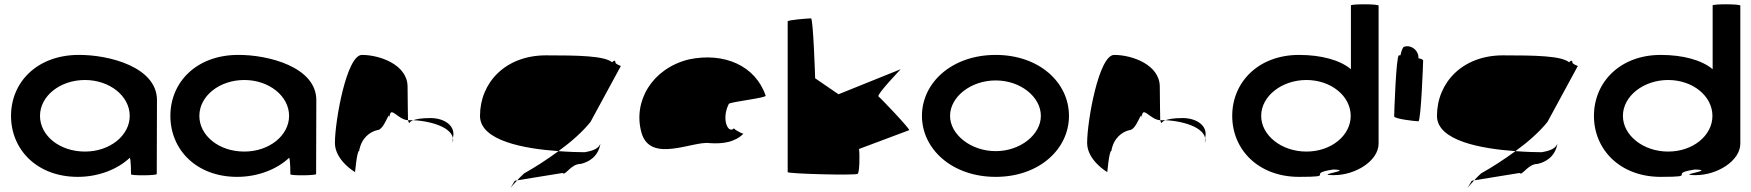

<svg xmlns="http://www.w3.org/2000/svg" viewBox="-20 -810 8100 888"><path d="M31 -274C31 -118 151 8 340 8C437 8 525 -28 580 -80C586 -76 586 -4 586 -4C586 3 705 2 705 -5L706 -347C706 -500 483 -558 340 -556C151 -554 31 -430 31 -274ZM165 -274C165 -366 258 -440 373 -440C487 -440 580 -366 580 -274C580 -184 489 -109 373 -109C254 -109 165 -184 165 -274Z M768 -274C768 -118 888 8 1077 8C1174 8 1262 -28 1317 -80C1323 -76 1323 -4 1323 -4C1323 3 1442 2 1442 -5L1443 -347C1443 -500 1220 -558 1077 -556C888 -554 768 -430 768 -274ZM902 -274C902 -366 995 -440 1110 -440C1224 -440 1317 -366 1317 -274C1317 -184 1226 -109 1110 -109C991 -109 902 -184 902 -274Z M1529 -149C1529 -68 1622 -14 1622 -14C1622 -6 1630 -112 1641 -112C1651 -171 1690 -200 1724 -208C1760 -208 1782 -314 1782 -261C1782 -331 1818 -256 1867 -254C1867 -281 1865 -346 1865 -409C1865 -510 1738 -556 1654 -556C1583 -556 1529 -250 1529 -149ZM1867 -254C1869 -246 1871 -242 1873 -241C1873 -237 1871 -246 1891 -254ZM1891 -254C1981 -250 2091 -215 2074 -149V-170C2091 -228 2035 -264 1971 -264C1928 -264 1905 -259 1891 -254Z M2200 -274C2200 -158 2407 -122 2563 -111C2622 -154 2675 -201 2711 -246L2851 -504C2858 -504 2826 -512 2826 -522C2826 -533 2819 -530 2811 -522C2775 -552 2654 -554 2505 -554C2318 -554 2200 -428 2200 -274ZM2361 26C2332 76 2336 62 2372 24ZM2372 24 2582 -10C2594 6 2619 -52 2666 -52C2701 -60 2747 -84 2757 -146C2749 -124 2726 -113 2684 -106C2661 -106 2616 -107 2563 -111C2510 -72 2454 -36 2404 -8C2391 4 2380 15 2372 24Z M2947 -196C2988 -52 3186 -160 3263 -148C3323 -144 3378 -152 3418 -191C3410 -193 3373 -212 3375 -217C3349 -188 3314 -257 3351 -330C3365 -340 3531 -358 3521 -368C3474 -506 3329 -570 3165 -535C2996 -493 2906 -341 2947 -196ZM3375 -218V-217ZM3419 -192 3418 -191C3420 -191 3420 -191 3419 -190Z M3623 -14C3623 -6 3937 2 3947 -6C3955 -13 3957 -91 3953 -121L4185 -208C4190 -213 4053 -357 4043 -364C4033 -372 4146 -490 4146 -490L3858 -374L3750 -448C3750 -456 3741 -725 3731 -725C3720 -725 3623 -718 3623 -711Z M4244 -274C4244 -121 4383 8 4585 8C4787 8 4924 -121 4924 -274C4924 -428 4787 -556 4585 -556C4383 -556 4244 -428 4244 -274ZM4374 -274C4374 -362 4470 -438 4585 -438C4700 -438 4794 -362 4794 -274C4794 -188 4700 -111 4585 -111C4470 -111 4374 -188 4374 -274Z M5008 -149C5008 -68 5101 -14 5101 -14C5101 -6 5109 -112 5120 -112C5130 -171 5169 -200 5203 -208C5239 -208 5261 -314 5261 -261C5261 -331 5297 -256 5346 -254C5346 -281 5344 -346 5344 -409C5344 -510 5217 -556 5133 -556C5062 -556 5008 -250 5008 -149ZM5346 -254C5348 -246 5350 -242 5352 -241C5352 -237 5350 -246 5370 -254ZM5370 -254C5460 -250 5570 -215 5553 -149V-170C5570 -228 5514 -264 5450 -264C5407 -264 5384 -259 5370 -254Z M5679 -274C5679 -118 5800 8 5988 8C6168 8 6014 -6 6146 -26C6249 -23 6048 0 6150 0C6249 0 6356 -66 6356 -146V-784C6356 -792 6228 -792 6228 -785V-490C6178 -532 6091 -556 5988 -556C5800 -556 5679 -430 5679 -274ZM5813 -274C5813 -366 5909 -440 6022 -440C6136 -440 6227 -366 6227 -274C6227 -184 6138 -109 6022 -109C5907 -109 5813 -184 5813 -274Z M6428 -272C6428 -260 6527 -249 6540 -249C6552 -249 6562 -518 6562 -530C6562 -534 6553 -538 6540 -541C6541 -548 6540 -556 6536 -564C6526 -588 6498 -602 6475 -594C6469 -594 6462 -578 6457 -554H6450C6437 -554 6428 -284 6428 -272Z M6626 -274C6626 -158 6833 -122 6989 -111C7048 -154 7101 -201 7137 -246L7277 -504C7284 -504 7252 -512 7252 -522C7252 -533 7245 -530 7237 -522C7201 -552 7080 -554 6931 -554C6744 -554 6626 -428 6626 -274ZM6787 26C6758 76 6762 62 6798 24ZM6798 24 7008 -10C7020 6 7045 -52 7092 -52C7127 -60 7173 -84 7183 -146C7175 -124 7152 -113 7110 -106C7087 -106 7042 -107 6989 -111C6936 -72 6880 -36 6830 -8C6817 4 6806 15 6798 24Z M7352 -274C7352 -118 7473 8 7661 8C7841 8 7687 -6 7819 -26C7922 -23 7721 0 7823 0C7922 0 8029 -66 8029 -146V-784C8029 -792 7901 -792 7901 -785V-490C7851 -532 7764 -556 7661 -556C7473 -556 7352 -430 7352 -274ZM7486 -274C7486 -366 7582 -440 7695 -440C7809 -440 7900 -366 7900 -274C7900 -184 7811 -109 7695 -109C7580 -109 7486 -184 7486 -274Z"/></svg>

Font: Ampere
Style: SCExt
Weight: 400
Version: Version 1